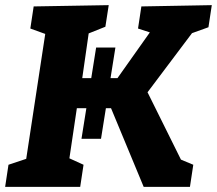

<svg xmlns="http://www.w3.org/2000/svg" viewBox="-29 -727 844 747"><path d="M-9 0 4 -86 73 -109 147 -595 89 -616 102 -702 394 -707 381 -623 316 -597 291 -423H326L345 -542H420L401 -423H428L554 -601L508 -616L521 -702L795 -707L782 -621L718 -598L545 -368L675 -106L723 -86L710 0H530L403 -306H383L364 -187H288L307 -306H270L241 -111L296 -86L283 0Z"/></svg>

Font: Bitter ExtraBold
Style: Italic
Weight: 800
Italic angle: -9°
Designer: Sol Matas, and Bitter project Authors
Foundry: Sol Matas
Version: Version 2.001